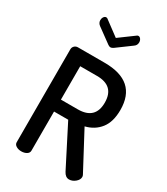

<svg xmlns="http://www.w3.org/2000/svg" viewBox="-235 -1080 1030 1185"><g transform="rotate(30 279.5 -488.0)"><path d="M66 -35V-697Q66 -711 76 -721Q86 -731 101 -731H291Q521 -731 521 -527Q521 -442 483 -393.5Q445 -345 380 -329L520 -66Q524 -59 524 -51Q524 -31 503.5 -14Q483 3 460 3Q434 3 418 -28L272 -314H171V-35Q171 -19 155.5 -9.5Q140 0 118 0Q97 0 81.5 -9.5Q66 -19 66 -35ZM136 -946Q136 -959 143 -969Q150 -979 160 -979Q167 -979 173 -973L274 -898L376 -973Q382 -979 389 -979Q399 -979 406 -969Q413 -959 413 -946Q413 -925 395 -913L293 -838Q282 -831 274 -831Q266 -831 256 -838L153 -913Q136 -926 136 -946ZM171 -399H291Q415 -399 415 -518Q415 -637 291 -637H171Z"/></g></svg>

Font: TerminalDosisSemiBold
Style: Bold
Weight: 600
Designer: EdgarTolentino, PabloImpallari, IginoMarini
Foundry: EdgarTolentino, PabloImpallari, IginoMarini
Version: Version 1.006